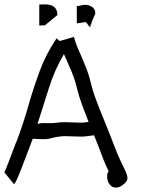

<svg xmlns="http://www.w3.org/2000/svg" viewBox="-40 -825 652 880"><path d="M24 19 -20 -35Q-19 -36 -13 -50.5Q-7 -65 1 -86.5Q9 -108 17 -129Q25 -150 31 -165.5Q37 -181 38 -182Q67 -259 89.5 -338.5Q112 -418 141 -497Q170 -576 219 -649L234 -637L299 -656Q307 -625 321 -594Q335 -563 349 -528Q366 -488 375.5 -448Q385 -408 399 -371Q416 -325 436 -277Q456 -229 475 -179Q486 -150 497.5 -122Q509 -94 523 -66Q538 -37 543 -18.5Q548 0 533 14Q511 35 492 35Q474 35 462.5 20.5Q451 6 451 -16Q451 -32 458 -40Q445 -66 434 -94Q423 -122 413 -150Q407 -165 401 -180Q395 -195 389 -210V-204Q381 -204 372 -202.5Q363 -201 352 -200Q345 -199 338.5 -199Q332 -199 324 -199Q308 -199 291 -200Q274 -201 258 -201Q251 -201 244.5 -200.5Q238 -200 233 -199Q217 -198 198.5 -192.5Q180 -187 157 -187Q144 -187 132 -188Q120 -189 110 -189Q104 -172 98 -157Q74 -94 60 -57.5Q46 -21 38 -3.5Q30 14 24 19ZM288 -497Q280 -516 271 -536Q262 -556 253 -577Q210 -504 184.5 -422.5Q159 -341 132 -257Q139 -259 145 -260Q151 -261 157 -261Q171 -261 187.5 -260.5Q204 -260 224 -263Q232 -264 240.5 -264.5Q249 -265 258 -265Q275 -265 292 -264Q309 -263 324 -263H345Q350 -264 355.5 -265Q361 -266 366 -266Q359 -285 351.5 -304Q344 -323 337 -342Q322 -382 312.5 -421.5Q303 -461 288 -497ZM521 -16Q521 -18 521 -19ZM223 -756 166 -709Q158 -709 151 -708.5Q144 -708 140 -708V-804Q141 -804 149 -804.5Q157 -805 166 -805Q223 -805 223 -756ZM375 -713Q375 -699 371 -702Q367 -705 361.5 -714Q356 -723 351 -724Q352 -724 343.5 -722.5Q335 -721 325 -719.5Q315 -718 312 -718V-797Q321 -797 335 -801Q349 -805 365 -801Q397 -792 397 -763L382 -728Q377 -713 378.5 -712Q380 -711 378 -712Q378 -712 378 -712Q378 -712 378 -712Q377 -713 375 -713L382 -728Q382 -731 384 -734Z"/></svg>

Font: Syne
Style: Italic
Weight: 400
Italic angle: -9°
Designer: Lucas Descroix
Foundry: Bonjour Monde
Version: Version 2.000; ttfautohint (v1.8.3)